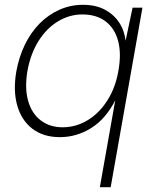

<svg xmlns="http://www.w3.org/2000/svg" viewBox="-20 -558 639 798"><path d="M395 220 459 -141Q419 -63 358.5 -25.5Q298 12 229 12Q160 12 114.5 -23Q69 -58 51.5 -120Q34 -182 48 -262Q59 -322 83.5 -372.5Q108 -423 144.5 -460Q181 -497 227 -517.5Q273 -538 325 -538Q377 -538 414.5 -518.5Q452 -499 474.5 -465.5Q497 -432 502 -389L531 -526H572L440 220ZM240 -29Q296 -29 344.5 -58.5Q393 -88 426.5 -141Q460 -194 472 -263Q485 -335 471 -387.5Q457 -440 419 -469Q381 -498 322 -498Q269 -498 221.5 -469.5Q174 -441 140.5 -388Q107 -335 94 -263Q82 -191 97 -138.5Q112 -86 149.5 -57.5Q187 -29 240 -29Z"/></svg>

Font: DM Sans 9pt ExtraLight
Style: Italic
Weight: 250
Italic angle: -10°
Version: Version 4.004;gftools[0.9.30]